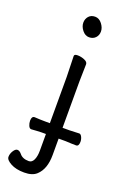

<svg xmlns="http://www.w3.org/2000/svg" viewBox="-163 -752 642 967"><g transform="rotate(20 158.0 -268.0)"><path d="M170.5 -698Q192 -698 207.5 -678Q223 -658 223 -637.5Q223 -617 210 -603.5Q197 -590 176 -590Q155 -590 139.5 -609.5Q124 -629 124 -649.5Q124 -670 136.5 -684Q149 -698 170.5 -698ZM57 -118Q87 -116 116 -116H139V-364L136 -475Q136 -485 154 -485Q172 -485 190.5 -477.5Q209 -470 209 -457L207 -364V-116H245Q257 -116 295 -118H296Q304 -118 310 -106Q316 -94 316 -80Q316 -56 301 -56Q279 -56 245 -58H207V30Q207 105 168 141Q146 162 102 162Q58 162 29.5 146.5Q1 131 1 114.5Q1 98 11 82Q21 66 32 66Q43 66 54 79Q70 100 104 100Q121 100 130 81Q139 62 139 31V-58H116L92 -57L62 -55H61Q52 -55 46.5 -67.5Q41 -80 41 -94Q41 -118 57 -118Z"/></g></svg>

Font: Fusion Kai T
Style: Regular
Weight: 400
Designer: Fontworks Inc.
Version: Version 24.134;May 13, 2024